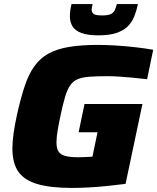

<svg xmlns="http://www.w3.org/2000/svg" viewBox="-20 -917 774 945"><path d="M335 8Q231 8 166 -10.5Q101 -29 71 -71Q41 -113 41 -186Q41 -220 47 -262Q53 -304 64 -354Q82 -434 101.5 -493Q121 -552 149.5 -591.5Q178 -631 219 -653.5Q260 -676 319.5 -686Q379 -696 462 -696Q502 -696 550.5 -693Q599 -690 647 -684.5Q695 -679 734 -672L704 -527Q672 -531 635.5 -534.5Q599 -538 566.5 -540Q534 -542 513 -542Q458 -542 422 -539.5Q386 -537 363 -527.5Q340 -518 325.5 -497Q311 -476 300 -439Q289 -402 277 -344Q268 -302 263 -270.5Q258 -239 258 -216Q258 -186 268.5 -170.5Q279 -155 303 -149Q327 -143 365 -143Q373 -143 384.5 -143.5Q396 -144 410 -144.5Q424 -145 435 -146L460 -266H367L396 -405H681L598 -12Q558 -7 511 -2Q464 3 418 5.5Q372 8 335 8ZM464 -743Q412 -743 381 -754.5Q350 -766 337 -787Q324 -808 324 -836Q324 -851 326 -866Q328 -881 332 -897H436Q434 -890 432.5 -883Q431 -876 431 -870Q431 -856 441 -848.5Q451 -841 482 -841Q512 -841 526 -848Q540 -855 545.5 -868Q551 -881 555 -897H659Q652 -864 640.5 -835.5Q629 -807 608 -786.5Q587 -766 552 -754.5Q517 -743 464 -743Z"/></svg>

Font: Saira SemiExpanded ExtraBold
Style: Italic
Weight: 800
Width: 6
Italic angle: -12°
Designer: Hector Gatti with collaboration of the Omnibus-Type team
Foundry: Omnibus-Type
Version: Version 1.101